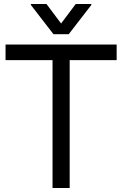

<svg xmlns="http://www.w3.org/2000/svg" viewBox="-20 -942 612 962"><path d="M7.8 -640.6V-718.8H564.5V-640.6H329.1V0H243.2V-640.6ZM212.9 -921.9 286.1 -824.2 359.4 -921.9H437.5V-917L324.2 -770.5H248L134.8 -917V-921.9Z"/></svg>

Font: Inter Display V
Style: Regular
Weight: 400
Designer: Rasmus Andersson
Foundry: rsms
Version: Version 3.015;git-src